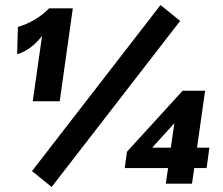

<svg xmlns="http://www.w3.org/2000/svg" viewBox="-20 -727 884 762"><path d="M110 -325H217L269 -694H175C141 -659 98 -634 51 -620L48 -512C89 -523 124 -554 147 -585ZM185 15 695 -644 617 -707 107 -48ZM638 2H742L751 -60H800L811 -141H762L794 -367H705L484 -125L475 -60H647ZM584 -141 672 -238 658 -141Z"/></svg>

Font: Ronzino Bold
Style: Italic
Weight: 700
Italic angle: -8°
Designer: Nunzio Mazzaferro
Foundry: Collletttivo
Version: Version 1.000;Glyphs 3.3 (3337)